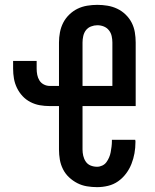

<svg xmlns="http://www.w3.org/2000/svg" viewBox="-20 -763 640 791"><path d="M380 8Q359 8 338 4.5Q317 1 298.5 -8.5Q280 -18 264.5 -32.5Q249 -47 239.5 -66Q230 -85 226.5 -105.5Q223 -126 223 -147V-326H185Q164 -326 144 -329.5Q124 -333 105.5 -342.5Q87 -352 73 -367Q59 -382 50 -400.5Q41 -419 37.5 -439Q34 -459 34 -480V-512H131V-480Q131 -467 133.5 -454.5Q136 -442 142.5 -431.5Q149 -421 160.5 -415Q172 -409 185 -409H223V-588Q223 -609 227 -630Q231 -651 240.5 -669.5Q250 -688 265.5 -703Q281 -718 299.5 -727Q318 -736 339 -739.5Q360 -743 381 -743Q402 -743 423 -739.5Q444 -736 463 -727Q482 -718 497.5 -703Q513 -688 522.5 -669.5Q532 -651 535.5 -630Q539 -609 539 -588V-326H320V-147Q320 -134 323 -121Q326 -108 333.5 -97Q341 -86 353.5 -81Q366 -76 380 -76Q391 -76 401.5 -81Q412 -86 418.5 -95Q425 -104 429.5 -114.5Q434 -125 436 -136Q438 -147 439.5 -158.5Q441 -170 441 -181V-187H537Q538 -184 538 -181.5Q538 -179 538 -177Q538 -154 534 -131.5Q530 -109 521.5 -87.5Q513 -66 499 -47.5Q485 -29 466.5 -16Q448 -3 425.5 2.5Q403 8 380 8ZM320 -409H443V-588Q443 -601 440 -614.5Q437 -628 428.5 -638.5Q420 -649 407.5 -654Q395 -659 381 -659Q368 -659 355 -654Q342 -649 334 -638.5Q326 -628 323 -614.5Q320 -601 320 -588Z"/></svg>

Font: Iosevka Semibold Extended
Style: Regular
Weight: 600
Width: 7
Monospace: yes
Designer: Belleve Invis
Foundry: Belleve Invis
Version: Version 32.5.0; ttfautohint (v1.8.4)